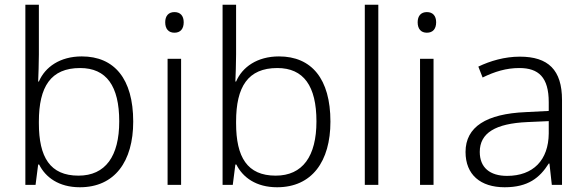

<svg xmlns="http://www.w3.org/2000/svg" viewBox="-20 -873 2473 810"><path d="M144 -643V-853H87V-93H130L141 -179H145C172 -125 228 -83 317 -83C464 -83 542 -192 542 -360C542 -541 462 -635 325 -635C233 -635 170 -590 144 -529H141C142 -556 144 -605 144 -643ZM318 -586C429 -586 483 -510 483 -361C483 -214 425 -132 311 -132C191 -132 144 -210 144 -353V-360C144 -507 194 -586 318 -586Z M716 -822C691 -822 677 -806 677 -779C677 -751 691 -735 716 -735C741 -735 755 -751 755 -779C755 -806 741 -822 716 -822ZM744 -625H687V-93H744Z M976 -643V-853H919V-93H962L973 -179H977C1004 -125 1060 -83 1149 -83C1296 -83 1374 -192 1374 -360C1374 -541 1294 -635 1157 -635C1065 -635 1002 -590 976 -529H973C974 -556 976 -605 976 -643ZM1150 -586C1261 -586 1315 -510 1315 -361C1315 -214 1257 -132 1143 -132C1023 -132 976 -210 976 -353V-360C976 -507 1026 -586 1150 -586Z M1576 -93V-853H1519V-93Z M1781 -822C1756 -822 1742 -806 1742 -779C1742 -751 1756 -735 1781 -735C1806 -735 1820 -751 1820 -779C1820 -806 1806 -822 1781 -822ZM1809 -625H1752V-93H1809Z M2173 -634C2109 -634 2048 -616 1998 -592L2016 -546C2067 -571 2116 -586 2171 -586C2252 -586 2295 -547 2295 -442V-405L2198 -400C2032 -393 1944 -338 1944 -232C1944 -136 2007 -83 2109 -83C2208 -83 2257 -123 2295 -183H2298L2308 -93H2351V-451C2351 -578 2293 -634 2173 -634ZM2205 -358 2295 -362V-310C2294 -198 2230 -131 2119 -131C2047 -131 2004 -166 2004 -232C2004 -312 2070 -352 2205 -358Z"/></svg>

Font: Noto Sans Telugu UI Light
Style: Regular
Weight: 300
Designer: Jelle Bosma - Monotype Design Team
Foundry: Monotype Imaging Inc.
Version: Version 2.005